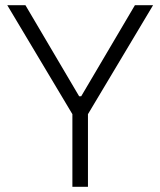

<svg xmlns="http://www.w3.org/2000/svg" viewBox="-20 -720 618 740"><path d="M259 0H319V-280L570 -700H500L293 -349H285L78 -700H8L259 -280Z"/></svg>

Font: Fixel Display Light
Style: Regular
Weight: 300
Designer: AlfaBravo + MacPaw
Foundry: Kyrylo Tkachov, Marchela Mozhyna, Serhii Makarenko, Maria Weinstein, Zakhar Kryvoshyya
Version: Version 1.211